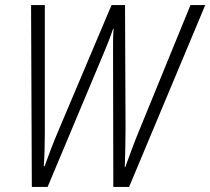

<svg xmlns="http://www.w3.org/2000/svg" viewBox="-20 -734 826 754"><path d="M105 0H167L386 -522Q397 -549 406.5 -572.5Q416 -596 424 -621H426Q424 -594 424 -567Q424 -540 424 -514L425 0H487L786 -714H728L528 -225Q511 -184 498 -148.5Q485 -113 472 -78H470Q471 -112 472 -150Q473 -188 473 -229L471 -714H418L209 -220Q194 -185 180.5 -149.5Q167 -114 155 -81H152Q154 -109 155 -142.5Q156 -176 156 -214V-714H102Z"/></svg>

Font: Noto Sans Display SemiCondensed Light
Style: Italic
Weight: 300
Width: 4
Italic angle: -12°
Designer: Monotype Design Team
Foundry: Monotype Imaging Inc.
Version: Version 1.900